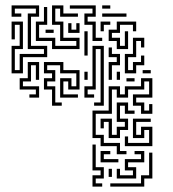

<svg xmlns="http://www.w3.org/2000/svg" viewBox="-20 -562 640 712"><path d="M23 -290V-392H53V-470H35V-416H23V-482H65V-380H35V-302H53V-362H143V-380H83V-512H113V-530H35V-512H59V-500H23V-542H125V-500H95V-392H155V-350H65V-290ZM173 -380V-410H113V-482H143V-536H155V-470H125V-422H185V-392H263V-410H203V-470H173V-542H215V-512H269V-500H203V-530H185V-482H215V-422H275V-380ZM323 -410V-470H293V-512H323V-530H239V-542H335V-500H305V-482H335V-422H359V-410ZM359 -530V-542H389V-530ZM359 -500V-512H449V-500ZM353 -446V-482H389V-470H365V-446ZM413 -380V-410H383V-452H413V-482H485V-446H473V-470H425V-440H395V-422H425V-392H443V-446H455V-380ZM233 -440V-476H245V-452H263V-476H275V-440ZM149 -440V-452H179V-440ZM293 -356V-446H305V-356ZM443 -290V-362H473V-422H515V-386H503V-410H485V-350H455V-302H473V-332H503V-356H515V-320H485V-290ZM329 -170V-182H353V-380H335V-230H305V-212H329V-200H293V-242H323V-392H365V-170ZM383 -266V-332H413V-350H383V-386H395V-362H425V-320H395V-266ZM173 -170V-230H143V-272H173V-290H143V-332H215V-302H275V-230H233V-260H215V-212H269V-200H203V-272H245V-242H263V-290H203V-320H155V-302H185V-260H155V-242H185V-182H209V-170ZM89 -200V-212H113V-230H53V-272H83V-332H125V-266H113V-320H95V-260H65V-242H125V-200ZM509 -290V-302H539V-290ZM293 -266V-296H305V-266ZM413 -266V-296H425V-266ZM413 10V-20H353V-50H323V-152H383V-242H425V-212H443V-242H503V-272H545V-200H485V-182H515V-152H533V-176H545V-140H503V-170H473V-212H533V-260H515V-230H455V-200H413V-230H395V-140H335V-62H365V-32H425V-2H449V10ZM449 -260V-272H479V-260ZM383 -50V-110H365V-86H353V-122H395V-62H413V-92H443V-110H413V-182H455V-152H479V-140H443V-170H425V-122H455V-80H425V-50ZM443 -20V-56H455V-32H533V-80H515V-50H473V-122H539V-110H485V-62H503V-92H545V-20ZM323 130V88H353V70H323V-26H335V58H365V100H335V118H359V130ZM353 40V-2H389V10H365V28H419V40ZM413 100V64H425V88H473V70H443V28H503V10H479V-2H515V40H455V58H485V100ZM389 130V118H503V88H533V4H545V100H515V130ZM383 94V64H395V94Z"/></svg>

Font: Rubik Maze
Style: Regular
Weight: 400
Designer: Hubert and Fischer, NaN
Foundry: Hubert and Fischer, NaN
Version: Version 2.200